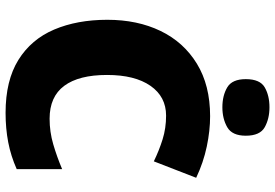

<svg xmlns="http://www.w3.org/2000/svg" viewBox="-169 -808 987 689"><g transform="rotate(90 324.5 -463.5)"><path d="M395 -566Q327 -566 288 -510Q249 -454 249 -354Q249 -253 288 -200.5Q327 -148 406 -148Q453 -148 497.5 -161Q542 -174 587 -193V-30Q540 -9 490.5 0.5Q441 10 385 10Q269 10 195 -36Q121 -82 86 -164.5Q51 -247 51 -355Q51 -463 91 -546Q131 -629 208.5 -676.5Q286 -724 397 -724Q449 -724 506 -712Q563 -700 618 -674L559 -522Q520 -541 480 -553.5Q440 -566 395 -566ZM365 -937Q406 -937 436.5 -920Q467 -903 467 -852Q467 -803 436.5 -785.5Q406 -768 365 -768Q323 -768 293.5 -785.5Q264 -803 264 -852Q264 -903 293.5 -920Q323 -937 365 -937Z"/></g></svg>

Font: Noto Sans Meetei Mayek Black
Style: Regular
Weight: 900
Designer: Monotype Design Team and Neelakash Kshetrimayum
Foundry: Monotype Imaging Inc.
Version: Version 2.002; ttfautohint (v1.8.4.7-5d5b)